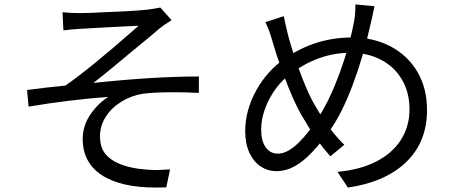

<svg xmlns="http://www.w3.org/2000/svg" viewBox="-20 -802 2040 866"><path d="M341 -743Q384 -743 452 -747Q590 -752 649 -759Q685 -764 703 -768L754 -711Q720 -690 700 -674Q661 -640 586 -579Q454 -468 401 -428Q676 -457 877 -457V-383Q819 -386 762 -386Q673 -386 623 -379Q570 -370 526 -342.5Q482 -315 456.5 -274.5Q431 -234 431 -188Q431 -138 455 -108Q496 -57 603 -41Q650 -35 687 -35Q696 -35 747 -38L730 43Q715 44 685 44Q524 44 438.5 -12.5Q353 -69 353 -176Q353 -235 388 -286Q423 -337 469 -365Q292 -352 109 -321L102 -396Q191 -408 275 -416Q387 -494 586 -669L605 -686Q529 -682 506 -681L466 -679Q355 -673 342 -672L303 -669L266 -665L262 -747Q294 -743 341 -743Z M1661 -736Q1656 -710 1652 -696Q1620 -550 1571 -419.5Q1522 -289 1466 -211Q1432 -163 1390 -118Q1349 -74 1309 -52Q1269 -30 1225 -30Q1188 -30 1156 -51Q1124 -72 1105 -113Q1086 -154 1086 -210Q1086 -305 1136.5 -395.5Q1187 -486 1268 -540Q1403 -633 1568 -633Q1666 -633 1743 -592Q1821 -550 1863.5 -476.5Q1906 -403 1906 -306Q1906 -161 1811.5 -70.5Q1717 20 1549 44L1502 -27Q1604 -36 1677 -73.5Q1750 -111 1788.5 -171.5Q1827 -232 1827 -309Q1827 -385 1793 -443Q1759 -501 1698.5 -532.5Q1638 -564 1560 -564Q1422 -564 1297 -474Q1234 -429 1196 -357.5Q1158 -286 1158 -216Q1158 -166 1178.5 -137.5Q1199 -109 1233 -109Q1277 -109 1327 -158.5Q1377 -208 1418 -275Q1468 -353 1512 -472.5Q1556 -592 1577 -706Q1583 -736 1583 -782L1669 -774Q1663 -746 1661 -736ZM1280 -640Q1303 -556 1338.5 -462.5Q1374 -369 1405 -319Q1472 -206 1533 -149L1470 -97Q1405 -170 1356 -256Q1320 -311 1280 -410.5Q1240 -510 1210 -612Q1196 -663 1177 -702L1260 -729Q1266 -698 1280 -640Z"/></svg>

Font: Merged Yaku Han JP
Style: Regular
Weight: 400
Designer: Ryoko NISHIZUKA 西塚涼子 (kana, bopomofo & ideographs); Paul D. Hunt (Latin, Greek & Cyrillic); Sandoll Communications 산돌커뮤니
Foundry: Adobe
Version: Version 2.004